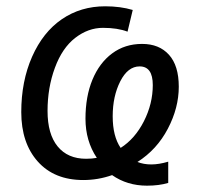

<svg xmlns="http://www.w3.org/2000/svg" viewBox="-20 -565 639 613"><path d="M449.2 27.8Q386.2 27.8 337.9 -5.9Q293 9.8 246.1 9.8Q153.3 9.8 100.6 -49.3Q47.9 -108.4 47.9 -207Q47.9 -305.7 82.5 -384Q117.2 -462.4 177.5 -503.7Q237.8 -544.9 315.9 -544.9Q364.3 -544.9 403.8 -533.2L387.2 -463.9Q355.5 -476.1 308.6 -476.1Q261.7 -476.1 220.2 -444.1Q178.7 -412.1 155.3 -348.6Q131.8 -285.2 131.8 -210.9Q131.8 -136.7 164.1 -97.4Q196.3 -58.1 254.9 -58.1Q273.4 -58.1 289.1 -61Q252.9 -115.2 252.9 -186Q252.9 -256.8 275.1 -310.5Q297.4 -364.3 338.1 -394.5Q378.9 -424.8 433.6 -424.8Q488.3 -424.8 519.5 -390.1Q550.8 -355.5 550.8 -288.1Q550.8 -220.7 515.9 -154.1Q481 -87.4 418.9 -47.9Q438.5 -40 462.9 -40Q487.3 -40 517.1 -48.8V19Q487.8 27.8 449.2 27.8ZM425.8 -353Q388.2 -353 364 -305.4Q339.8 -257.8 339.8 -193.8Q339.8 -129.9 365.2 -92.8Q411.1 -122.1 439.5 -178Q467.8 -233.9 467.8 -293.5Q467.8 -353 425.8 -353Z"/></svg>

Font: OpenSans-Italic
Style: Italic
Weight: 400
Italic angle: -12°
Foundry: Ascender Corporation
Version: Version 1.10